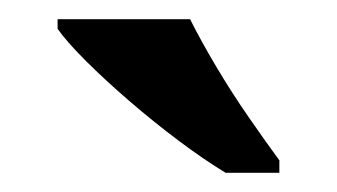

<svg xmlns="http://www.w3.org/2000/svg" viewBox="-20 -786 351 200"><path d="M215 -606Q192 -620 166 -639.5Q140 -659 114.5 -681Q89 -703 69 -723Q49 -743 40 -756V-766H178Q189 -744 205 -717Q221 -690 239 -664Q257 -638 271 -619V-606Z"/></svg>

Font: Noto Serif NP Hmong SemiBold
Style: Regular
Weight: 600
Designer: Dalton Maag Ltd
Foundry: Dalton Maag Ltd
Version: Version 1.001; ttfautohint (v1.8.4.7-5d5b)